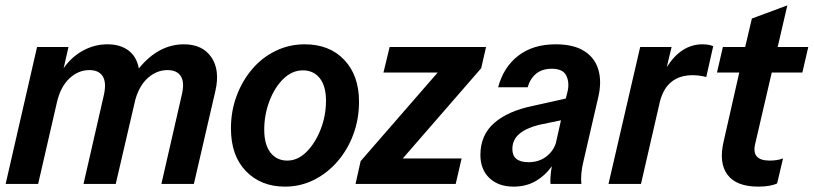

<svg xmlns="http://www.w3.org/2000/svg" viewBox="-20 -685 3030 715"><path d="M1 0 118 -510H235L217 -431Q246 -473 289 -496.5Q332 -520 380 -520Q428 -520 458.5 -497Q489 -474 497 -430Q570 -520 665 -520Q734 -520 767 -472Q800 -424 782 -346L702 0H581L657 -332Q668 -378 653.5 -401Q639 -424 604 -424Q564 -424 531.5 -395.5Q499 -367 484 -314L411 0H291L367 -332Q377 -378 362.5 -401Q348 -424 313 -424Q271 -424 238 -392.5Q205 -361 192 -304L122 0Z M1041 10Q952 10 896 -47.5Q840 -105 840 -207Q840 -271 861 -327.5Q882 -384 919 -427.5Q956 -471 1006.5 -495.5Q1057 -520 1115 -520Q1207 -520 1262 -462Q1317 -404 1317 -306Q1317 -242 1296 -185Q1275 -128 1237 -84Q1199 -40 1149 -15Q1099 10 1041 10ZM1050 -87Q1089 -87 1121.5 -119.5Q1154 -152 1174 -203Q1194 -254 1194 -310Q1194 -364 1171 -393.5Q1148 -423 1108 -423Q1068 -423 1035.5 -391.5Q1003 -360 983.5 -309Q964 -258 964 -202Q964 -147 987 -117Q1010 -87 1050 -87Z M1304 0 1323 -85 1610 -415H1408L1431 -510H1790L1772 -431L1480 -95H1699L1677 0Z M1893 10Q1836 10 1802.5 -22Q1769 -54 1769 -108Q1769 -182 1820.5 -227Q1872 -272 1966 -291L2087 -318L2094 -346Q2101 -379 2088.5 -404Q2076 -429 2035 -429Q1999 -429 1976.5 -410.5Q1954 -392 1945 -360H1835Q1855 -435 1910 -477.5Q1965 -520 2049 -520Q2116 -520 2155.5 -495Q2195 -470 2208 -426.5Q2221 -383 2209 -328L2152 -81Q2147 -61 2145 -39Q2143 -17 2145 0H2030Q2028 -26 2035 -66Q2010 -31 1974.5 -10.5Q1939 10 1893 10ZM1888 -130Q1888 -81 1948 -81Q1986 -81 2013 -101Q2040 -121 2050 -152L2069 -237L1987 -220Q1939 -208 1913.5 -186Q1888 -164 1888 -130Z M2246 0 2364 -510H2481L2463 -435Q2517 -520 2596 -520Q2620 -520 2636 -513L2610 -398Q2601 -401 2586.5 -403Q2572 -405 2560 -405Q2464 -405 2438 -309L2367 0Z M2804 10Q2722 10 2689 -34.5Q2656 -79 2675 -159L2733 -415H2650L2672 -510H2755L2780 -616L2912 -665L2876 -510H2990L2968 -415H2854L2792 -148Q2778 -87 2846 -87Q2861 -87 2873 -89Q2885 -91 2896 -95L2874 -2Q2849 10 2804 10Z"/></svg>

Font: Instrument Sans SemiCondensed SemiBold Italic
Style: Regular
Weight: 600
Width: 4
Italic angle: -13°
Designer: Rodrigo Fuenzalida
Foundry: fragTYPE
Version: Version 1.000; ttfautohint (v1.8.4.7-5d5b);gftools[0.9.28]